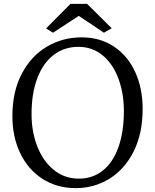

<svg xmlns="http://www.w3.org/2000/svg" viewBox="-20 -958 799 992"><path d="M557 -812 517 -789 387 -876 254 -789 218 -811 344 -938H430ZM717 -395Q717 -269 671 -176.5Q625 -84 546 -35Q467 14 371 14Q274 14 199.5 -34Q125 -82 84.5 -166.5Q44 -251 44 -358Q44 -484 92 -576Q140 -668 221.5 -716.5Q303 -765 402 -765Q497 -765 568.5 -717.5Q640 -670 678.5 -586Q717 -502 717 -395ZM143 -368Q143 -278 172.5 -202Q202 -126 257.5 -80.5Q313 -35 387 -35Q459 -35 511.5 -77Q564 -119 592 -198Q620 -277 620 -385Q620 -474 592.5 -550Q565 -626 511.5 -671Q458 -716 385 -716Q312 -716 257.5 -674.5Q203 -633 173 -554.5Q143 -476 143 -368Z"/></svg>

Font: Martel
Style: Regular
Weight: 400
Designer: Dan Reynolds
Foundry: Dan Reynolds
Version: Version 1.001; ttfautohint (v1.1) -l 5 -r 5 -G 72 -x 0 -D la